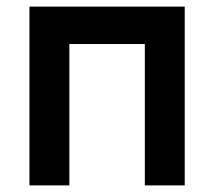

<svg xmlns="http://www.w3.org/2000/svg" viewBox="-20 -560 648 580"><path d="M69 0H189.5V-427H417.5V0H538V-540H69Z"/></svg>

Font: Manrope
Style: Bold
Weight: 700
Designer: Mikhail Sharanda
Foundry: Mikhail Sharanda
Version: Version 4.505;FEAKit 1.0